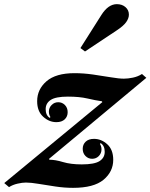

<svg xmlns="http://www.w3.org/2000/svg" viewBox="-98 -891 724 925"><path d="M-54.5 10.5 -77.5 -9 395 -399 393 -403Q361.5 -407.5 323.2 -416.5Q285 -425.5 229 -425.5Q170.5 -425.5 146.2 -409.5Q122 -393.5 122 -365Q122 -335.5 141.5 -323L145 -327Q142.5 -330.5 140 -337.5Q137.5 -344.5 137.5 -353Q137.5 -372 150.8 -385.2Q164 -398.5 182.5 -398.5Q201.5 -398.5 214.8 -385Q228 -371.5 228 -350.5Q228 -329.5 213.8 -316Q199.5 -302.5 173.5 -302.5Q138.5 -302.5 109.8 -328.8Q81 -355 81 -403.5Q81 -460.5 126 -499.5Q171 -538.5 261 -538.5Q304 -538.5 349.8 -532Q395.5 -525.5 435.2 -518.8Q475 -512 499 -512Q518.5 -512 542.5 -517Q566.5 -522 586 -534.5L607 -516L138 -125.5L140 -121.5Q168.5 -121.5 205.8 -110.2Q243 -99 296 -99Q357 -99 381.8 -115Q406.5 -131 406.5 -159.5Q406.5 -189 387 -201.5L383.5 -197.5Q386 -194 388.5 -187Q391 -180 391 -171.5Q391 -152.5 378 -139.2Q365 -126 346 -126Q327 -126 313.8 -139.5Q300.5 -153 300.5 -174Q300.5 -195 314.8 -208.5Q329 -222 355 -222Q390 -222 418.8 -196Q447.5 -170 447.5 -121Q447.5 -64 400.8 -25Q354 14 254 14Q212.5 14 169 7.5Q125.5 1 88.2 -5.2Q51 -11.5 27 -11.5Q9.5 -11.5 -13.5 -6.2Q-36.5 -1 -54.5 10.5ZM311.5 -643 289.5 -659.5 390.5 -819Q423.5 -871 465 -871Q490 -871 506.5 -856.8Q523 -842.5 523 -820.5Q523 -803 510 -784.5Q497 -766 463.5 -744Z"/></svg>

Font: Libre Caslon Text Bold
Style: Italic
Weight: 700
Italic angle: -22.583°
Designer: Pablo Impallari, Rodrigo Fuenzalida, Katja Schimmel
Foundry: Pablo Impallari, Rodrigo Fuenzalida
Version: Version 2.000